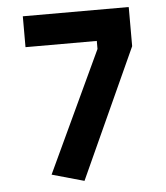

<svg xmlns="http://www.w3.org/2000/svg" viewBox="-50 -705 660 762"><g transform="rotate(-5 280.0 -324.0)"><path d="M69 -537V-660H491V-504L256 12L128 -24L353 -505V-537Z"/></g></svg>

Font: Titillium Web
Style: Bold
Weight: 700
Version: Version 1.001;PS 57.000;hotconv 1.0.70;makeotf.lib2.5.55311